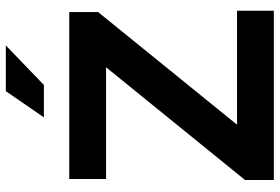

<svg xmlns="http://www.w3.org/2000/svg" viewBox="-170 -787 957 657"><g transform="rotate(-90 308.5 -458.5)"><path d="M21.1 0V-98.6L406.8 -574.1H24.4V-700H595.8V-601.4L210.3 -125.9H600.2V0ZM235.4 -786.8 325.1 -917.1H481.6L346.2 -786.8Z"/></g></svg>

Font: Red Hat Display
Style: Regular
Weight: 300
Designer: Pentagram, MCKL
Foundry: Pentagram, MCKL
Version: Version 1.023